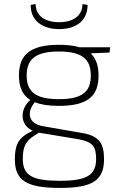

<svg xmlns="http://www.w3.org/2000/svg" viewBox="-20 -714 588 943"><path d="M271 -571C358 -571 411 -617 410 -690L385 -694C385 -638 341 -605 271 -605C199 -605 155 -638 155 -694L131 -690C129 -617 184 -571 271 -571ZM521 -482H370C343 -490 310 -494 270 -494C127 -494 73 -444 73 -343C73 -287 90 -247 129 -223C80 -182 73 -103 140 -72L125 -64C67 -34 53 3 53 69C53 173 111 209 275 209C432 209 491 173 491 68C491 -9 468 -47 382 -61L192 -94C113 -108 113 -167 151 -212C181 -200 219 -194 269 -194C411 -194 464 -242 464 -343C464 -391 452 -427 425 -452L518 -456ZM269 -227C154 -227 111 -264 111 -343C111 -422 153 -461 269 -461C386 -461 426 -422 426 -343C426 -264 385 -227 269 -227ZM452 67C452 147 405 174 274 174C139 174 92 148 92 67C92 9 104 -20 150 -49L171 -62H173L366 -30C437 -17 452 7 452 67Z"/></svg>

Font: Exo 2 Extra Light
Style: Regular
Weight: 250
Designer: Natanael Gama
Version: Version 1.001;PS 001.001;hotconv 1.0.88;makeotf.lib2.5.64775